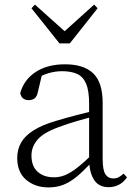

<svg xmlns="http://www.w3.org/2000/svg" viewBox="-20 -802 586 836"><path d="M191 14Q133 14 94 -19Q55 -52 55 -114Q55 -151 71.5 -180.5Q88 -210 125.5 -234Q163 -258 225 -276Q268 -289 312.5 -300.5Q357 -312 397 -321V-297Q357 -287 315.5 -275Q274 -263 237 -249Q170 -225 143.5 -194Q117 -163 117 -125Q117 -78 144 -54Q171 -30 215 -30Q240 -30 263.5 -39.5Q287 -49 316.5 -72Q346 -95 386 -134L392 -89H373Q341 -55 313 -32Q285 -9 256 2.5Q227 14 191 14ZM453 13Q411 13 390.5 -17.5Q370 -48 368 -102V-106V-350Q368 -407 355 -437.5Q342 -468 316 -480Q290 -492 250 -492Q220 -492 190 -483Q160 -474 128 -454L164 -482L145 -402Q141 -382 131 -374Q121 -366 105 -366Q74 -366 68 -397Q85 -456 136 -489Q187 -522 263 -522Q345 -522 386 -482.5Q427 -443 427 -354V-113Q427 -61 439 -43Q451 -25 473 -25Q486 -25 496 -30Q506 -35 518 -46L533 -30Q518 -8 497.5 2.5Q477 13 453 13ZM132 -782 285 -645H238L390 -782L405 -766L284 -613H239L117 -766Z"/></svg>

Font: Noto Serif SC ExtraLight
Style: Regular
Weight: 200
Designer: Ryoko NISHIZUKA 西塚涼子 (kana & ideographs); Frank Grießhammer (Latin, Greek & Cyrillic); Wenlong ZHANG 张文龙 (bopomofo); San
Foundry: Adobe
Version: Version 2.002-H1;hotconv 1.1.0;makeotfexe 2.6.0